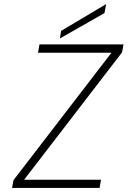

<svg xmlns="http://www.w3.org/2000/svg" viewBox="-20 -919 624 939"><path d="M491 -855 273 -731 279 -768 499 -899ZM98 -40H474L467 0H39L46 -38L525 -661H166L173 -702H584L577 -663Z"/></svg>

Font: Fz Poppins ExtLt
Style: Italic
Weight: 200
Italic angle: -10°
Designer: Ninad Kale (Devanagari), Jonny Pinhorn (Latin)
Foundry: Indian Type Foundry
Version: Vit hóa bi Vntype.Com & FontZin.Com